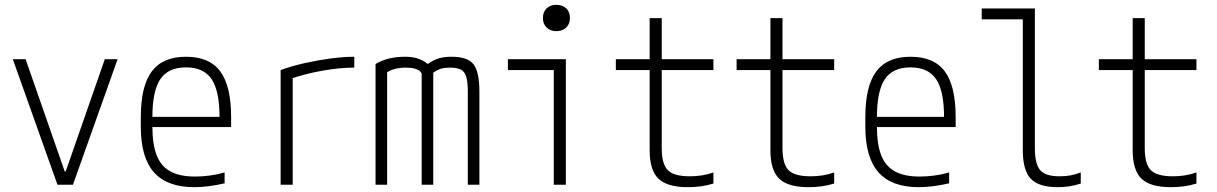

<svg xmlns="http://www.w3.org/2000/svg" viewBox="-20 -765 5040 795"><path d="M218 0 33 -520H86L248 -55H252L414 -520H467L282 0Z M784 10Q672 10 617.5 -51.5Q563 -113 563 -240V-280Q563 -409 608.5 -469.5Q654 -530 750 -530Q847 -530 892 -469.5Q937 -409 937 -280V-239H587V-281H903L889 -265V-279Q889 -389 856 -437.5Q823 -486 750 -486Q677 -486 644 -437.5Q611 -389 611 -279V-241Q611 -167 629 -121.5Q647 -76 686 -55Q725 -34 787 -34Q817 -34 848 -38Q879 -42 910 -51V-6Q881 1 848 5.5Q815 10 784 10Z M1142 -475Q1189 -492 1243 -504Q1297 -516 1350 -523Q1403 -530 1447 -530V-485Q1387 -485 1313.5 -472Q1240 -459 1179 -437L1192 -462V0H1142Z M1535 0V-500Q1560 -515 1590 -522.5Q1620 -530 1658 -530Q1688 -530 1710.5 -522.5Q1733 -515 1751 -500Q1775 -517 1797 -523.5Q1819 -530 1850 -530Q1916 -530 1940.5 -499Q1965 -468 1965 -385V0H1917V-385Q1917 -426 1910.5 -447.5Q1904 -469 1888 -477Q1872 -485 1842 -485Q1821 -485 1806 -480.5Q1791 -476 1774 -464V0H1726V-458Q1726 -463 1719.5 -469.5Q1713 -476 1698.5 -480.5Q1684 -485 1660 -485Q1614 -485 1583 -466V0Z M2273 0V-475H2083V-520H2323V0ZM2284 -636Q2259 -636 2243.5 -651Q2228 -666 2228 -690Q2228 -716 2243.5 -730.5Q2259 -745 2284 -745Q2309 -745 2324.5 -730.5Q2340 -716 2340 -690Q2340 -666 2324.5 -651Q2309 -636 2284 -636Z M2828 10Q2743 10 2706.5 -25Q2670 -60 2670 -143V-475H2530V-520H2670V-690H2720V-520H2934V-475H2720V-152Q2720 -86 2745 -60.5Q2770 -35 2836 -35Q2863 -35 2887.5 -39Q2912 -43 2934 -51V-5Q2908 3 2882 6.5Q2856 10 2828 10Z M3328 10Q3243 10 3206.5 -25Q3170 -60 3170 -143V-475H3030V-520H3170V-690H3220V-520H3434V-475H3220V-152Q3220 -86 3245 -60.5Q3270 -35 3336 -35Q3363 -35 3387.5 -39Q3412 -43 3434 -51V-5Q3408 3 3382 6.5Q3356 10 3328 10Z M3784 10Q3672 10 3617.5 -51.5Q3563 -113 3563 -240V-280Q3563 -409 3608.5 -469.5Q3654 -530 3750 -530Q3847 -530 3892 -469.5Q3937 -409 3937 -280V-239H3587V-281H3903L3889 -265V-279Q3889 -389 3856 -437.5Q3823 -486 3750 -486Q3677 -486 3644 -437.5Q3611 -389 3611 -279V-241Q3611 -167 3629 -121.5Q3647 -76 3686 -55Q3725 -34 3787 -34Q3817 -34 3848 -38Q3879 -42 3910 -51V-6Q3881 1 3848 5.5Q3815 10 3784 10Z M4359 10Q4281 10 4248 -25Q4215 -60 4215 -143V-685H4045V-730H4265V-152Q4265 -86 4287 -60.5Q4309 -35 4367 -35Q4393 -35 4413.5 -39Q4434 -43 4455 -51V-5Q4431 3 4407.5 6.5Q4384 10 4359 10Z M4828 10Q4743 10 4706.5 -25Q4670 -60 4670 -143V-475H4530V-520H4670V-690H4720V-520H4934V-475H4720V-152Q4720 -86 4745 -60.5Q4770 -35 4836 -35Q4863 -35 4887.5 -39Q4912 -43 4934 -51V-5Q4908 3 4882 6.5Q4856 10 4828 10Z"/></svg>

Font: M PLUS 1 Code Light
Style: Regular
Weight: 300
Designer: Coji Morishita
Foundry: UNDERFOREST DESIGN
Version: Version 1.002